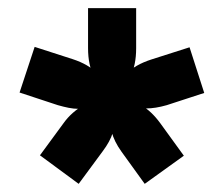

<svg xmlns="http://www.w3.org/2000/svg" viewBox="-20 -694 548 471"><path d="M196 -576V-674H314V-576Q314 -533 299.5 -506.5Q285 -480 270 -467.5Q255 -455 255 -455Q255 -455 240.5 -467Q226 -479 211 -506Q196 -533 196 -576ZM122 -436 28 -467 65 -579 158 -549Q198 -536 218.5 -513.5Q239 -491 247 -473Q255 -455 255 -455Q255 -455 245 -448Q235 -441 217 -434Q199 -427 173 -427Q161 -427 148.5 -429.5Q136 -432 122 -436ZM232 -323 173 -243 78 -313 136 -392Q156 -420 188 -437.5Q220 -455 255 -455Q255 -455 259 -449Q263 -443 263 -411Q263 -389 256.5 -368Q250 -347 232 -323ZM373 -392 431 -312 335 -243 278 -322Q260 -347 254 -370.5Q248 -394 248 -412Q248 -442 251.5 -448.5Q255 -455 255 -455Q263 -455 282.5 -452Q302 -449 326.5 -435.5Q351 -422 373 -392ZM351 -548 445 -578 481 -466 389 -436Q375 -432 362.5 -430Q350 -428 339 -428Q313 -428 294 -435Q275 -442 265 -448.5Q255 -455 255 -455Q255 -455 262 -473Q269 -491 290 -513Q311 -535 351 -548Z"/></svg>

Font: Hind Variable Light
Style: Regular
Weight: 300
Designer: Manushi Parikh, Satya Rajpurohit
Foundry: Indian Type Foundry
Version: Version 3.000